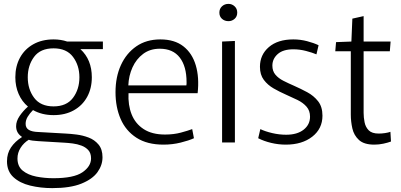

<svg xmlns="http://www.w3.org/2000/svg" viewBox="-20 -734 2067 989"><path d="M256 -141Q196 -141 150 -167Q133 -150 122.5 -132.5Q112 -115 112 -96Q112 -75 128.5 -65Q145 -55 178 -54L319 -46Q342 -45 374 -41Q406 -37 436.5 -25.5Q467 -14 487.5 10.5Q508 35 508 76Q508 117 482 153Q456 189 399 212Q342 235 249 235Q189 235 135.5 222Q82 209 49 178.5Q16 148 16 97Q16 56 36.5 25.5Q57 -5 93 -28V-29Q78 -39 70.5 -52.5Q63 -66 63 -84Q63 -110 81 -136.5Q99 -163 124 -185Q93 -211 76 -250Q59 -289 59 -336Q59 -393 83 -437Q107 -481 151.5 -506Q196 -531 256 -531Q294 -531 326 -520H510V-481H394Q453 -427 453 -336Q453 -279 429 -235Q405 -191 360.5 -166Q316 -141 256 -141ZM256 -186Q323 -186 356 -230Q389 -274 389 -336Q389 -397 356 -441Q323 -485 256 -485Q188 -485 155.5 -441Q123 -397 123 -336Q123 -274 156 -230Q189 -186 256 -186ZM255 184Q360 184 404.5 153.5Q449 123 449 82Q449 55 435 39.5Q421 24 399.5 16Q378 8 354.5 5Q331 2 312 1L177 -7Q142 -9 128 -14Q102 2 86 27.5Q70 53 70 82Q70 123 97 145Q124 167 166.5 175.5Q209 184 255 184Z M822 11Q738 11 683 -24.5Q628 -60 601.5 -121Q575 -182 575 -259Q575 -338 603 -399Q631 -460 682.5 -495.5Q734 -531 806 -531Q879 -531 924.5 -495.5Q970 -460 988.5 -397.5Q1007 -335 998 -254H642Q639 -193 658 -145Q677 -97 720 -69Q763 -41 830 -41Q875 -41 912 -51Q949 -61 970 -69L979 -22Q953 -10 910.5 0.5Q868 11 822 11ZM803 -483Q753 -483 717.5 -456.5Q682 -430 662.5 -387Q643 -344 641 -294H940Q941 -299 941 -303.5Q941 -308 941 -311Q941 -392 906 -437.5Q871 -483 803 -483Z M1157 -625Q1137 -625 1123.5 -637Q1110 -649 1110 -669Q1110 -689 1123.5 -701.5Q1137 -714 1157 -714Q1175 -714 1188.5 -701.5Q1202 -689 1202 -669Q1202 -649 1188.5 -637Q1175 -625 1157 -625ZM1124 -520 1190 -523V0H1124Z M1452 11Q1414 11 1376.5 2Q1339 -7 1310 -22L1321 -69Q1346 -57 1382 -48.5Q1418 -40 1454 -40Q1511 -40 1544 -66Q1577 -92 1577 -133Q1577 -164 1559 -184.5Q1541 -205 1512.5 -219Q1484 -233 1452 -247Q1420 -261 1389.5 -278.5Q1359 -296 1339 -322.5Q1319 -349 1319 -390Q1319 -452 1365 -491.5Q1411 -531 1491 -531Q1527 -531 1561.5 -522Q1596 -513 1621 -501L1610 -454Q1589 -463 1556.5 -471.5Q1524 -480 1491 -480Q1438 -480 1410.5 -455.5Q1383 -431 1383 -396Q1383 -368 1398.5 -349.5Q1414 -331 1439.5 -318Q1465 -305 1495 -292Q1529 -277 1562.5 -259Q1596 -241 1618.5 -212.5Q1641 -184 1641 -138Q1641 -71 1588.5 -30Q1536 11 1452 11Z M1908 11Q1855 11 1829 -13Q1803 -37 1795 -72.5Q1787 -108 1787 -144V-470H1707L1711 -517L1790 -520L1795 -638L1853 -651V-520H1992L1988 -470H1853V-153Q1853 -129 1858 -104Q1863 -79 1879.5 -62.5Q1896 -46 1931 -46Q1947 -46 1963.5 -48.5Q1980 -51 1991 -55L1994 -5Q1978 1 1955 6Q1932 11 1908 11Z"/></svg>

Font: Murecho Light
Style: Regular
Weight: 300
Designer: Neil Summerour
Foundry: Positype
Version: Version 1.010; ttfautohint (v1.8.3)